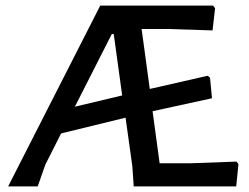

<svg xmlns="http://www.w3.org/2000/svg" viewBox="-20 -662 886 682"><path d="M718 -393 726 -386 733 -313 522 -267 547 -82H656L820 -88L827 -79L819 0H455L450 -72L426 -244L197 -188L141 -77L114 0H9L336 -642H737L744 -633L735 -554L576 -559H483L512 -346ZM377 -541 246 -283 414 -323 384 -541Z"/></svg>

Font: Alegreya Sans Medium
Style: Regular
Weight: 500
Designer: Juan Pablo del Peral
Foundry: Huerta Tipografica
Version: Version 2.007